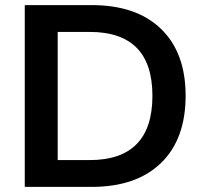

<svg xmlns="http://www.w3.org/2000/svg" viewBox="-20 -732 802 752"><path d="M77 -712H339Q514 -712 610.5 -619Q707 -526 707 -357Q707 -187 610.5 -93.5Q514 0 339 0H77ZM331 -105Q577 -105 577 -357Q577 -607 331 -607H206V-105Z"/></svg>

Font: Muli-Bold
Style: Bold
Weight: 700
Version: Version 2.000